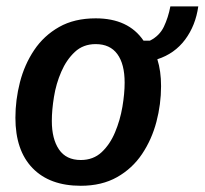

<svg xmlns="http://www.w3.org/2000/svg" viewBox="-20 -570 642 602"><path d="M233.3 12.5Q135.8 12.5 82.1 -42.9Q28.3 -98.3 28.3 -200.8Q28.3 -256.7 42.5 -312.1Q56.7 -367.5 87.1 -412.9Q117.5 -458.3 165.4 -485.4Q213.3 -512.5 280 -512.5Q382.5 -512.5 430 -442.5H450Q480 -457.5 493.8 -486.2Q507.5 -515 514.2 -550H601.7Q593.3 -490 560.4 -445.8Q527.5 -401.7 473.3 -384.2Q485 -347.5 485 -300Q485 -243.3 470.4 -187.9Q455.8 -132.5 425.4 -87.1Q395 -41.7 347.1 -14.6Q299.2 12.5 233.3 12.5ZM233.3 -68.3Q272.5 -68.3 298.8 -92.9Q325 -117.5 340.8 -155.4Q356.7 -193.3 363.8 -235Q370.8 -276.7 370.8 -310.8Q370.8 -369.2 347.9 -400.4Q325 -431.7 280 -431.7Q240.8 -431.7 214.6 -407.1Q188.3 -382.5 172.1 -345Q155.8 -307.5 149.2 -266.2Q142.5 -225 142.5 -190.8Q142.5 -134.2 165 -101.3Q187.5 -68.3 233.3 -68.3Z"/></svg>

Font: Familjen Grotesk Medium
Style: Italic
Weight: 500
Italic angle: -9.46201°
Designer: Anders Wikstroem, Jonas Baeckman, Matilda Gysing, Kristian Moeller
Foundry: Familjen STHLM AB
Version: Version 2.002; ttfautohint (v1.8.4.7-5d5b)